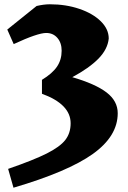

<svg xmlns="http://www.w3.org/2000/svg" viewBox="-20 -614 600 897"><path d="M530 -85Q530 22 414 105Q298 188 43 263L18 175Q137 134 198.5 103Q260 72 285 40Q310 8 310 -38Q310 -127 176 -176V-241Q225 -271 246.5 -303Q268 -335 268 -377Q268 -414 248 -437Q228 -460 196 -460Q156 -460 44 -408L14 -476L151 -586Q185 -594 213 -594Q288 -594 351 -572.5Q414 -551 451 -514.5Q488 -478 488 -434Q483 -384 440 -340Q397 -296 317 -253L316 -254Q426 -222 478 -182Q530 -142 530 -85Z"/></svg>

Font: Inknut Antiqua Black
Style: Regular
Weight: 900
Designer: Claus Eggers Sørensen
Foundry: Claus Eggers Sørensen
Version: Version 1.003; ttfautohint (v1.8.2) -l 8 -r 50 -G 200 -x 14 